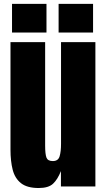

<svg xmlns="http://www.w3.org/2000/svg" viewBox="-20 -946 539 974"><path d="M176.3 7.8Q117.7 7.8 86.7 -16.6Q55.7 -41 44.4 -84.7Q33.2 -128.4 33.2 -187V-732.4H209V-207.5Q209 -163.6 215.8 -146.2Q222.7 -128.9 248 -128.9Q275.4 -128.9 282.5 -153.3Q289.6 -177.7 289.6 -216.3V-732.4H463.9V0H289.1V-78.1Q272.5 -36.1 249.3 -14.2Q226.1 7.8 176.3 7.8ZM277.3 -780.8V-926.3H452.1V-780.8ZM41 -780.8V-926.3H215.8V-780.8Z"/></svg>

Font: webenart
Style: Regular
Weight: 400
Designer: Vernon Adams
Foundry: Vernon Adams
Version: Version 2.116; ttfautohint (v1.8.3)